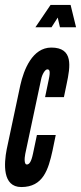

<svg xmlns="http://www.w3.org/2000/svg" viewBox="-25 -747 327 775"><path d="M179 -727 118 -637H183L208 -676L217 -637H282L260 -727ZM141 -427C145 -447 157 -467 166 -467C175 -467 179 -460 172 -427L157 -355H233L244 -408C259 -479 272 -555 182 -555C106 -555 71 -466 57 -403L2 -144C-9 -87 -16 8 61 8C149 8 170 -62 187 -139L200 -202H124L108 -126C101 -93 93 -83 83 -83C73 -83 73 -106 77 -126Z"/></svg>

Font: League Gothic Condensed Italic
Style: Regular
Weight: 400
Width: 3
Designer: Tyler Finck
Foundry: The League of Moveable Type
Version: Version 1.001;PS 001.001;hotconv 1.0.56;makeotf.lib2.0.21325